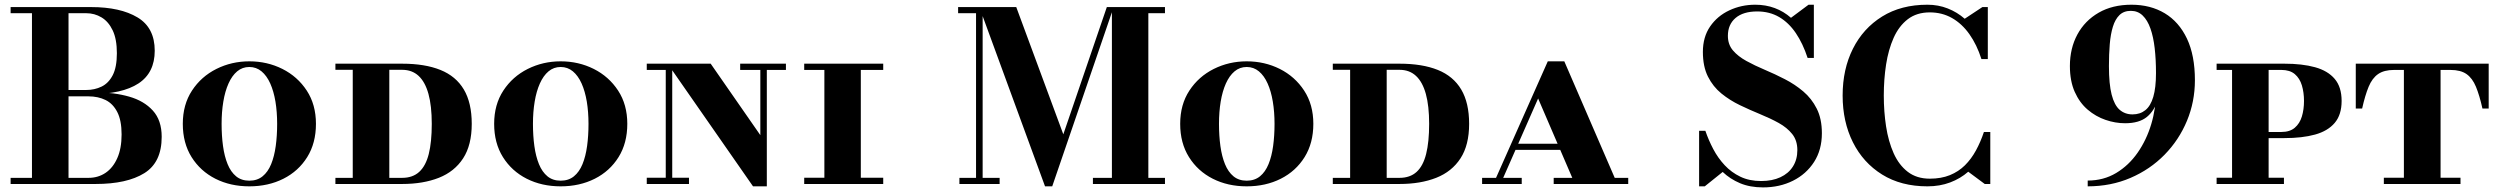

<svg xmlns="http://www.w3.org/2000/svg" viewBox="-20 -780 10601 814"><path d="M25 0V-26H355.5Q396 -26 427.5 -47.2Q459 -68.5 477.2 -109.5Q495.5 -150.5 495.5 -210Q495.5 -269.5 477.2 -305Q459 -340.5 427.5 -356Q396 -371.5 355.5 -371.5H245.5V-388.5H385.5Q463.5 -388.5 527 -370.5Q590.5 -352.5 628 -311.2Q665.5 -270 665.5 -200Q665.5 -91.5 591.8 -45.8Q518 0 385.5 0ZM115.5 -12V-738H270.5V-12ZM245.5 -381V-398.5H345.5Q381 -398.5 410.5 -412.8Q440 -427 457.8 -461Q475.5 -495 475.5 -554.5Q475.5 -614 457.8 -651.2Q440 -688.5 410.5 -706.2Q381 -724 345.5 -724H25V-750H366Q490 -750 563 -706.2Q636 -662.5 636 -565Q636 -471.5 567 -426.2Q498 -381 366 -381Z M1037 10Q957 10 893.2 -22.2Q829.5 -54.5 792.2 -114Q755 -173.5 755 -255Q755 -336.5 794 -396Q833 -455.5 897.5 -487.8Q962 -520 1037 -520Q1113 -520 1177.2 -487.8Q1241.5 -455.5 1280.5 -396Q1319.5 -336.5 1319.5 -255Q1319.5 -173.5 1282.5 -114Q1245.5 -54.5 1181.5 -22.2Q1117.5 10 1037 10ZM1037 -14Q1070.5 -14 1093.2 -32.5Q1116 -51 1129.5 -84Q1143 -117 1149 -160.8Q1155 -204.5 1155 -255Q1155 -305.5 1147.8 -349.2Q1140.5 -393 1125.8 -426Q1111 -459 1088.8 -477.5Q1066.5 -496 1037 -496Q1007.5 -496 985.5 -477.5Q963.5 -459 948.8 -426Q934 -393 926.8 -349.2Q919.5 -305.5 919.5 -255Q919.5 -204.5 925.5 -160.8Q931.5 -117 945 -84Q958.5 -51 981 -32.5Q1003.5 -14 1037 -14Z M1402 0V-26H1685Q1729.5 -26 1757.2 -51.2Q1785 -76.5 1797.8 -127.2Q1810.5 -178 1810.5 -255Q1810.5 -331 1796.5 -381.8Q1782.5 -432.5 1754.8 -458.2Q1727 -484 1685 -484H1402V-510H1685Q1781.5 -510 1847.2 -483.5Q1913 -457 1946.5 -400.5Q1980 -344 1980 -255Q1980 -165 1943.5 -108.8Q1907 -52.5 1840.5 -26.2Q1774 0 1685 0ZM1475.5 0V-510H1630.5V0Z M2357 10Q2277 10 2213.2 -22.2Q2149.5 -54.5 2112.2 -114Q2075 -173.5 2075 -255Q2075 -336.5 2114 -396Q2153 -455.5 2217.5 -487.8Q2282 -520 2357 -520Q2433 -520 2497.2 -487.8Q2561.5 -455.5 2600.5 -396Q2639.5 -336.5 2639.5 -255Q2639.5 -173.5 2602.5 -114Q2565.5 -54.5 2501.5 -22.2Q2437.5 10 2357 10ZM2357 -14Q2390.5 -14 2413.2 -32.5Q2436 -51 2449.5 -84Q2463 -117 2469 -160.8Q2475 -204.5 2475 -255Q2475 -305.5 2467.8 -349.2Q2460.5 -393 2445.8 -426Q2431 -459 2408.8 -477.5Q2386.5 -496 2357 -496Q2327.5 -496 2305.5 -477.5Q2283.5 -459 2268.8 -426Q2254 -393 2246.8 -349.2Q2239.5 -305.5 2239.5 -255Q2239.5 -204.5 2245.5 -160.8Q2251.5 -117 2265 -84Q2278.5 -51 2301 -32.5Q2323.5 -14 2357 -14Z M3172.5 10 2810.5 -510H2993L3203.5 -207V-510H3231V10ZM2722 0V-26.5H2901V0ZM2802.5 0V-483.5H2722V-510H2830V0ZM3118 -483.5V-510H3312V-483.5Z M3475 0V-510H3629.5V0ZM3389.5 0V-26.5H3724.5V0ZM3389.5 -483.5V-510H3724.5V-483.5Z M4410.5 10 4132 -750H4288.5L4488 -210.5L4672.5 -750H4701.5L4441 10ZM4146 -750V-26H4218V0H4047.5V-26H4118V-724H4042V-750ZM4919 -750V-724H4848.5V-26H4919V0H4613.5V-26H4694V-750Z M5265.5 10Q5185.5 10 5121.8 -22.2Q5058 -54.5 5020.8 -114Q4983.5 -173.5 4983.5 -255Q4983.5 -336.5 5022.5 -396Q5061.5 -455.5 5126 -487.8Q5190.5 -520 5265.5 -520Q5341.5 -520 5405.8 -487.8Q5470 -455.5 5509 -396Q5548 -336.5 5548 -255Q5548 -173.5 5511 -114Q5474 -54.5 5410 -22.2Q5346 10 5265.5 10ZM5265.5 -14Q5299 -14 5321.8 -32.5Q5344.5 -51 5358 -84Q5371.5 -117 5377.5 -160.8Q5383.5 -204.5 5383.5 -255Q5383.5 -305.5 5376.2 -349.2Q5369 -393 5354.2 -426Q5339.5 -459 5317.2 -477.5Q5295 -496 5265.5 -496Q5236 -496 5214 -477.5Q5192 -459 5177.2 -426Q5162.5 -393 5155.2 -349.2Q5148 -305.5 5148 -255Q5148 -204.5 5154 -160.8Q5160 -117 5173.5 -84Q5187 -51 5209.5 -32.5Q5232 -14 5265.5 -14Z M5630.5 0V-26H5913.5Q5958 -26 5985.8 -51.2Q6013.5 -76.5 6026.2 -127.2Q6039 -178 6039 -255Q6039 -331 6025 -381.8Q6011 -432.5 5983.2 -458.2Q5955.5 -484 5913.5 -484H5630.5V-510H5913.5Q6010 -510 6075.8 -483.5Q6141.5 -457 6175 -400.5Q6208.5 -344 6208.5 -255Q6208.5 -165 6172 -108.8Q6135.5 -52.5 6069 -26.2Q6002.5 0 5913.5 0ZM5704 0V-510H5859V0Z M6311 0 6542 -520H6612L6837 0H6657L6501 -362.5L6341.5 0ZM6263.5 0V-26H6431.5V0ZM6398.5 -144.5V-170.5H6704V-144.5ZM6567 0V-26H6883V0Z M7454.5 14.5Q7399.5 14.5 7357.2 -3.2Q7315 -21 7283.5 -51L7207.5 10H7183.5V-225.5H7210Q7223.5 -186 7243.5 -148Q7263.5 -110 7292 -79.5Q7320.5 -49 7358.5 -30.8Q7396.5 -12.5 7446.5 -12.5Q7493.5 -12.5 7528 -28.5Q7562.5 -44.5 7581.2 -74Q7600 -103.5 7600 -143.5Q7600 -184.5 7578.2 -211.8Q7556.5 -239 7520.8 -258.8Q7485 -278.5 7442.2 -296Q7399.5 -313.5 7356.8 -334Q7314 -354.5 7278.2 -383.5Q7242.5 -412.5 7221 -455.2Q7199.5 -498 7199.5 -560Q7199.5 -623 7230.2 -667.8Q7261 -712.5 7311.8 -736.2Q7362.5 -760 7421.5 -760Q7466 -760 7504.2 -745.8Q7542.5 -731.5 7573 -704.5L7647.5 -760H7670V-534.5H7643.5Q7623.5 -595.5 7593.5 -639.8Q7563.5 -684 7522.8 -707.8Q7482 -731.5 7430 -731.5Q7370.5 -731.5 7338 -703.8Q7305.5 -676 7305.5 -628Q7305.5 -591.5 7327 -566.2Q7348.5 -541 7384 -521.5Q7419.5 -502 7462.2 -484Q7505 -466 7547.2 -444.2Q7589.5 -422.5 7625 -392.5Q7660.5 -362.5 7682.2 -319.5Q7704 -276.5 7704 -215Q7704 -145 7671 -93.5Q7638 -42 7581.5 -13.8Q7525 14.5 7454.5 14.5Z M8151.5 10Q8040 10 7959.5 -40Q7879 -90 7835.5 -177Q7792 -264 7792 -375Q7792 -486.5 7835.5 -573.2Q7879 -660 7959.5 -710Q8040 -760 8151.5 -760Q8197.5 -760 8237.5 -744.2Q8277.5 -728.5 8309.5 -700.5L8384.5 -750H8407.5V-529.5H8380.5Q8361 -590.5 8329.5 -635Q8298 -679.5 8255.8 -703.5Q8213.5 -727.5 8161.5 -727.5Q8106 -727.5 8068.2 -698.5Q8030.5 -669.5 8008.2 -619.5Q7986 -569.5 7976.2 -506.5Q7966.5 -443.5 7966.5 -375Q7966.5 -307 7976.2 -243.8Q7986 -180.5 8008.2 -130.5Q8030.5 -80.5 8068.2 -51.5Q8106 -22.5 8161.5 -22.5Q8210 -22.5 8246.8 -37.5Q8283.5 -52.5 8310.5 -79.2Q8337.5 -106 8357.2 -142.2Q8377 -178.5 8391 -220.5H8418V0H8394.5L8324.5 -52Q8291.5 -23 8247.8 -6.5Q8204 10 8151.5 10Z M8831 10V-14.5Q8898 -14.5 8951.5 -46.5Q9005 -78.5 9042.8 -132.8Q9080.5 -187 9100.5 -254Q9120.5 -321 9120.5 -391V-470Q9120.5 -527.5 9115 -575.5Q9109.5 -623.5 9097 -659Q9084.5 -694.5 9064 -714.2Q9043.5 -734 9014 -734Q8984 -734 8965.8 -716.2Q8947.5 -698.5 8937.8 -666.8Q8928 -635 8924.5 -592.5Q8921 -550 8921 -500Q8921 -423.5 8932.5 -378.8Q8944 -334 8966.5 -314.5Q8989 -295 9021 -295Q9053 -295 9075.2 -312.8Q9097.5 -330.5 9109 -369.2Q9120.5 -408 9120.5 -470H9141.5Q9141.5 -407.5 9128.2 -359.5Q9115 -311.5 9082.2 -284.5Q9049.5 -257.5 8989.5 -257.5Q8948 -257.5 8906.5 -271.8Q8865 -286 8830.8 -315.2Q8796.5 -344.5 8776 -390.5Q8755.5 -436.5 8755.5 -500Q8755.5 -575 8787.2 -633.8Q8819 -692.5 8877.5 -726.2Q8936 -760 9016.5 -760Q9097 -760 9157.5 -723.8Q9218 -687.5 9251.8 -616.2Q9285.5 -545 9285.5 -440Q9285.5 -349 9251.8 -267.8Q9218 -186.5 9156.8 -124Q9095.5 -61.5 9012.5 -25.8Q8929.5 10 8831 10Z M9552.5 -194.5V-220.5H9652.5Q9688 -220.5 9709 -238.5Q9730 -256.5 9739 -286.2Q9748 -316 9748 -352Q9748 -388 9739 -418Q9730 -448 9709 -465.8Q9688 -483.5 9652.5 -483.5H9377.5V-510H9665Q9740.5 -510 9794.8 -495Q9849 -480 9878.2 -445.5Q9907.5 -411 9907.5 -352Q9907.5 -293.5 9878.2 -259Q9849 -224.5 9794.8 -209.5Q9740.5 -194.5 9665 -194.5ZM9377.5 0V-26.5H9663V0ZM9443 0V-510H9598V0Z M9967.5 -320V-510H10531V-320H10504.5Q10492 -376 10477 -412.2Q10462 -448.5 10437 -466Q10412 -483.5 10369.5 -483.5H10129.5Q10087.5 -483.5 10062.2 -466Q10037 -448.5 10022 -412.2Q10007 -376 9994.5 -320ZM10086.5 0V-26.5H10411.5V0ZM10171.5 0V-502.5H10327V0Z"/></svg>

Font: Bodoni Moda SC 9pt
Style: Bold
Weight: 700
Designer: Owen Earl
Foundry: indestructible type
Version: Version 2.005